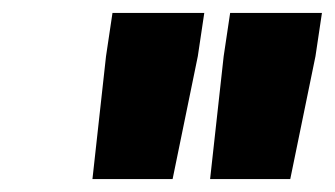

<svg xmlns="http://www.w3.org/2000/svg" viewBox="-20 -774 518 297"><path d="M144 -687 154 -754H296L286 -687L247 -497H123ZM326 -687 336 -754H478L468 -687L429 -497H305Z"/></svg>

Font: Exo
Style: Bold Italic
Weight: 700
Italic angle: -9°
Designer: Natanael Gama
Foundry: Natanael Gama
Version: Version 1.500; ttfautohint (v1.6)